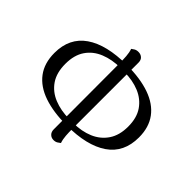

<svg xmlns="http://www.w3.org/2000/svg" viewBox="-168 -917 1143 1143"><g transform="rotate(45 403.5 -345.5)"><path d="M404 -98Q292 -98 212 -125.5Q132 -153 89.5 -209.5Q47 -266 47 -352Q47 -478 139.5 -542Q232 -606 404 -606Q516 -606 595.5 -578Q675 -550 717 -493.5Q759 -437 759 -352Q759 -225 666.5 -161.5Q574 -98 404 -98ZM387 -136H422Q492 -136 547.5 -159.5Q603 -183 635.5 -231Q668 -279 668 -352Q668 -426 635.5 -473Q603 -520 547.5 -543Q492 -566 422 -566L388 -567Q318 -567 261 -544Q204 -521 171.5 -473.5Q139 -426 139 -352Q139 -277 171.5 -229.5Q204 -182 260.5 -159Q317 -136 387 -136ZM410 19Q391 19 378.5 6.5Q366 -6 366 -27L365 -582Q365 -612 363 -640.5Q361 -669 353 -692Q359 -697 370 -703.5Q381 -710 397 -710Q416 -710 429 -698.5Q442 -687 442 -665V-110Q442 -80 444 -51.5Q446 -23 454 0Q448 5 437 12Q426 19 410 19Z"/></g></svg>

Font: Arima
Style: Regular
Weight: 400
Designer: Joana Correia and Natanael Gama
Foundry: NDISCOVER
Version: Version 1.101;gftools[0.9.23]